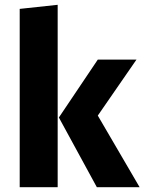

<svg xmlns="http://www.w3.org/2000/svg" viewBox="-20 -779 601 799"><path d="M62 -742V0H220V-759ZM387 -531 225 -290 383 0H561L387 -298L548 -531Z"/></svg>

Font: Fira Sans
Style: Bold
Weight: 700
Designer: Carrois Corporate & Edenspiekermann AG
Foundry: Carrois Corporate GbR & Edenspiekermann AG
Version: Version 4.203